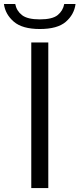

<svg xmlns="http://www.w3.org/2000/svg" viewBox="-62 -956 404 976"><path d="M97 0V-740H183.5V0ZM140.5 -808.5Q51.5 -808.5 8.2 -845.8Q-35 -883 -42 -935.5H15.5Q22 -901 49.8 -879.2Q77.5 -857.5 140.5 -857.5Q204 -857.5 231 -879.2Q258 -901 264.5 -935.5H322Q315 -882 272.5 -845.2Q230 -808.5 140.5 -808.5Z"/></svg>

Font: Encode Sans Expanded Expanded
Style: Regular
Weight: 400
Width: 7
Designer: Multiple Designers
Foundry: Impallari Type
Version: Version 3.000; ttfautohint (v1.8.3) -l 8 -r 50 -G 200 -x 14 